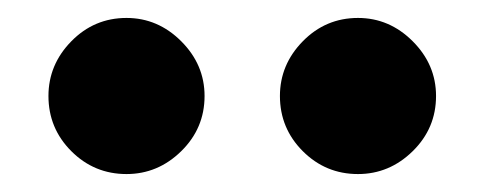

<svg xmlns="http://www.w3.org/2000/svg" viewBox="-20 -883 552 214"><path d="M208 -776Q208 -740 182 -714.5Q156 -689 121 -689Q85 -689 59.5 -714.5Q34 -740 34 -776Q34 -811 59.5 -837Q85 -863 121 -863Q156 -863 182 -837Q208 -811 208 -776ZM466 -776Q466 -740 440 -714.5Q414 -689 379 -689Q343 -689 317.5 -714.5Q292 -740 292 -776Q292 -811 317.5 -837Q343 -863 379 -863Q414 -863 440 -837Q466 -811 466 -776Z"/></svg>

Font: Playfair Display SC Black
Style: Regular
Weight: 900
Designer: Claus Eggers Sørensen
Foundry: Claus Eggers Sørensen
Version: Version 1.200; ttfautohint (v1.6)